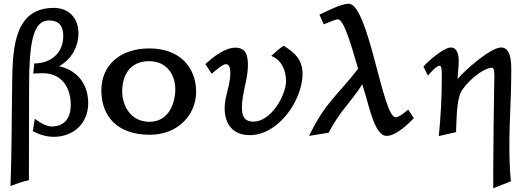

<svg xmlns="http://www.w3.org/2000/svg" viewBox="-20 -708 2771 1023"><path d="M36 283C73 269 95 261 134 252C134 252 135 -130 135 -242C135 -472 154 -599 240 -599C299 -599 317 -565 317 -515C317 -425 250 -370 163 -370L157 -316C157 -316 180 -318 206 -318C310 -318 357 -242 357 -148C357 -83 327 -34 254 -34C226 -34 187 -59 165 -75L155 -9C189 9 227 21 266 21C372 21 450 -51 450 -159C450 -259 392 -334 295 -355C360 -392 398 -457 398 -532C398 -611 347 -666 267 -666C61 -666 48 -462 45 -283C42 -94 43 94 36 283Z M520 -227C520 -88 605 10 778 10C930 10 1025 -98 1025 -219C1025 -348 939 -450 776 -450C617 -450 520 -358 520 -227ZM631 -221C631 -298 666 -382 774 -382C872 -382 914 -306 914 -233C914 -161 881 -59 776 -59C674 -59 631 -148 631 -221Z M1074 -367 1108 -315C1123 -327 1165 -366 1183 -366C1207 -366 1207 -332 1207 -316C1207 -253 1177 -195 1177 -132C1177 -46 1221 12 1311 12C1464 12 1592 -174 1592 -316C1592 -389 1550 -429 1491 -464C1464 -446 1449 -431 1425 -410C1480 -389 1504 -333 1504 -277C1504 -197 1422 -60 1331 -60C1277 -60 1269 -96 1269 -137C1269 -209 1301 -287 1301 -359C1301 -406 1294 -454 1235 -454C1177 -454 1116 -404 1074 -367Z M1627 16 1731 -1C1794 -120 1843 -155 1910 -258C1947 -150 1973 16 2040 16C2088 16 2154 -45 2185 -79L2155 -124C2139 -112 2108 -83 2088 -83C2018 -83 1944 -688 1838 -688C1795 -688 1723 -648 1682 -630L1705 -578C1722 -585 1766 -605 1781 -605C1819 -605 1874 -384 1888 -342C1784 -205 1712 -163 1627 16Z M2236 -353 2260 -305C2272 -319 2305 -358 2322 -358C2334 -358 2334 -328 2334 -303C2334 -190 2329 -95 2318 17L2410 -4C2412 -60 2412 -164 2434 -213C2454 -259 2549 -347 2602 -347C2614 -347 2614 -318 2614 -299C2614 -299 2611 -140 2610 -39C2608 91 2608 295 2608 295L2702 258C2696 196 2694 132 2694 67C2694 -70 2704 -179 2704 -335C2704 -386 2700 -455 2650 -455C2593 -455 2455 -332 2418 -287C2420 -320 2424 -353 2424 -386C2424 -413 2417 -455 2382 -455C2345 -455 2260 -382 2236 -353Z"/></svg>

Font: KpMath
Style: SansBold
Weight: 700
Version: Version 0.66